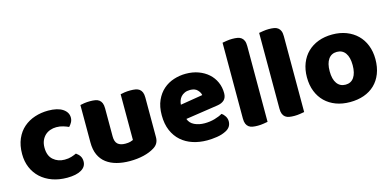

<svg xmlns="http://www.w3.org/2000/svg" viewBox="-65 -1032 2896 1419"><g transform="rotate(-15 1383.0 -322.5)"><path d="M326 -367Q301 -367 278.5 -359Q256 -351 239.5 -335.5Q223 -320 213 -297Q203 -274 203 -243Q203 -181 238.5 -150Q274 -119 325 -119Q355 -119 377 -126Q399 -133 416 -141Q436 -127 446 -110.5Q456 -94 456 -71Q456 -30 417 -7.5Q378 15 309 15Q246 15 195 -3.5Q144 -22 107.5 -55.5Q71 -89 51 -136Q31 -183 31 -240Q31 -306 52.5 -355.5Q74 -405 111 -437Q148 -469 196.5 -485Q245 -501 299 -501Q371 -501 410 -475Q449 -449 449 -408Q449 -389 440 -372.5Q431 -356 419 -344Q402 -352 378 -359.5Q354 -367 326 -367Z M541 -479Q551 -482 572.5 -485Q594 -488 617 -488Q639 -488 656.5 -485Q674 -482 686 -473Q698 -464 704.5 -448.5Q711 -433 711 -408V-193Q711 -152 731 -134.5Q751 -117 789 -117Q812 -117 826.5 -121Q841 -125 849 -129V-479Q859 -482 880.5 -485Q902 -488 925 -488Q947 -488 964.5 -485Q982 -482 994 -473Q1006 -464 1012.5 -448.5Q1019 -433 1019 -408V-104Q1019 -54 977 -29Q942 -7 893.5 4.5Q845 16 788 16Q734 16 688.5 4Q643 -8 610 -33Q577 -58 559 -97.5Q541 -137 541 -193Z M1380 16Q1321 16 1270.5 -0.5Q1220 -17 1182.5 -50Q1145 -83 1123.5 -133Q1102 -183 1102 -250Q1102 -316 1123.5 -363.5Q1145 -411 1180 -441.5Q1215 -472 1260 -486.5Q1305 -501 1352 -501Q1405 -501 1448.5 -485Q1492 -469 1523.5 -441Q1555 -413 1572.5 -374Q1590 -335 1590 -289Q1590 -255 1571 -237Q1552 -219 1518 -214L1271 -177Q1282 -144 1316 -127.5Q1350 -111 1394 -111Q1435 -111 1471.5 -121.5Q1508 -132 1531 -146Q1547 -136 1558 -118Q1569 -100 1569 -80Q1569 -35 1527 -13Q1495 4 1455 10Q1415 16 1380 16ZM1352 -377Q1328 -377 1310.5 -369Q1293 -361 1282 -348.5Q1271 -336 1265.5 -320.5Q1260 -305 1259 -289L1430 -317Q1427 -337 1408 -357Q1389 -377 1352 -377Z M1845 -1Q1834 1 1812.5 4.5Q1791 8 1769 8Q1747 8 1729.5 5Q1712 2 1700 -7Q1688 -16 1681.5 -31.5Q1675 -47 1675 -72V-652Q1686 -654 1707.5 -657.5Q1729 -661 1751 -661Q1773 -661 1790.5 -658Q1808 -655 1820 -646Q1832 -637 1838.5 -621.5Q1845 -606 1845 -581Z M2125 -1Q2114 1 2092.5 4.5Q2071 8 2049 8Q2027 8 2009.5 5Q1992 2 1980 -7Q1968 -16 1961.5 -31.5Q1955 -47 1955 -72V-652Q1966 -654 1987.5 -657.5Q2009 -661 2031 -661Q2053 -661 2070.5 -658Q2088 -655 2100 -646Q2112 -637 2118.5 -621.5Q2125 -606 2125 -581Z M2735 -243Q2735 -181 2716 -132.5Q2697 -84 2662.5 -51Q2628 -18 2580 -1Q2532 16 2473 16Q2414 16 2366 -2Q2318 -20 2283.5 -53.5Q2249 -87 2230 -135Q2211 -183 2211 -243Q2211 -302 2230 -350Q2249 -398 2283.5 -431.5Q2318 -465 2366 -483Q2414 -501 2473 -501Q2532 -501 2580 -482.5Q2628 -464 2662.5 -430.5Q2697 -397 2716 -349Q2735 -301 2735 -243ZM2385 -243Q2385 -182 2408.5 -149.5Q2432 -117 2474 -117Q2516 -117 2538.5 -150Q2561 -183 2561 -243Q2561 -303 2538 -335.5Q2515 -368 2473 -368Q2431 -368 2408 -335.5Q2385 -303 2385 -243Z"/></g></svg>

Font: Baloo Bhai
Style: Regular
Weight: 400
Designer: Supriya Tembe, Noopur Datye and Ek Type
Foundry: Ek Type
Version: Version 1.100;PS 1.000;hotconv 1.0.88;makeotf.lib2.5.647800;